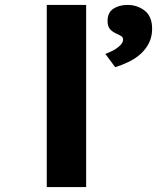

<svg xmlns="http://www.w3.org/2000/svg" viewBox="-20 -760 638 780"><path d="M170 0V-740H330V0ZM448 -487 408 -541Q422 -546 438.5 -554.5Q455 -563 467.5 -575Q480 -587 480 -599Q480 -608 473.5 -612.5Q467 -617 456 -622Q437 -630 427 -641.5Q417 -653 417 -675Q417 -709 440.5 -724.5Q464 -740 498 -740Q538 -740 568 -716.5Q598 -693 598 -643Q598 -612 586 -587Q574 -562 553 -542.5Q532 -523 504.5 -509.5Q477 -496 448 -487Z"/></svg>

Font: Lexend Peta
Style: Bold
Weight: 700
Designer: Bonnie Shaver-Troup, Thomas Jockin
Foundry: Lexend
Version: Version 1.007